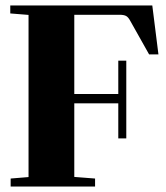

<svg xmlns="http://www.w3.org/2000/svg" viewBox="-20 -683 609 703"><path d="M19 0V-29.3L84.5 -34.7V-628.4L17.6 -633.8V-663.1H537.6L560.1 -483.9H525.9L456.5 -607.4Q449.7 -620.1 441.7 -624.5Q433.6 -628.9 418 -628.9H252V-338.9H413.1V-460.9H442.4V-176.3H413.1V-304.7H252V-35.2L328.1 -29.3V0Z"/></svg>

Font: Elstob Grade
Style: Regular
Weight: 400
Designer: Peter S. Baker
Version: Version 1.015